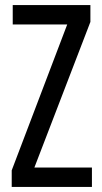

<svg xmlns="http://www.w3.org/2000/svg" viewBox="-20 -827 401 754"><path d="M341 -93V-169H115L335 -741V-807H30V-731H244L26 -158V-93Z"/></svg>

Font: Noto Sans Kannada UI ExtraCondensed
Style: Regular
Weight: 400
Width: 2
Designer: Jelle Bosma - Monotype Design Team
Foundry: Monotype Imaging Inc.
Version: Version 2.005